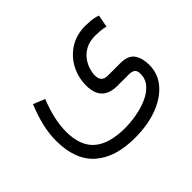

<svg xmlns="http://www.w3.org/2000/svg" viewBox="-129 -538 979 979"><g transform="rotate(-45 360.5 -48.0)"><path d="M167 -220.7Q124 -113.8 124 -27.8Q124 74.7 179.9 123.3Q235.8 171.9 348.6 172.4Q391.1 172.4 435.5 164.3Q480 156.2 517.6 139.4Q555.2 122.6 578.4 95.9Q601.6 69.3 601.6 32.7Q601.6 9.3 590.1 0.7Q578.6 -7.8 555.7 -7.8H475.6Q362.8 -7.8 362.8 -121.1Q362.8 -178.2 388.4 -228.3Q414.1 -278.3 462.2 -309.3Q510.3 -340.3 577.1 -340.3Q590.3 -340.3 614 -338.4Q637.7 -336.4 661.6 -327.6L648.9 -260.7Q628.4 -266.1 609.4 -267.6Q590.3 -269 577.1 -269Q535.6 -269 507.3 -254.2Q479 -239.3 462.2 -216.6Q445.3 -193.8 438 -169.7Q430.7 -145.5 430.7 -127.4Q430.7 -104 441.2 -91.6Q451.7 -79.1 480.5 -79.1H568.4Q623 -78.6 644.3 -47.9Q665.5 -17.1 665.5 30.8Q665.5 95.2 624.8 143.1Q584 190.9 513.2 217.3Q442.4 243.7 351.1 243.7Q209 243.7 132.1 175.3Q55.2 106.9 55.2 -31.2Q55.2 -81.1 67.4 -133.5Q79.6 -186 104.5 -246.1Z"/></g></svg>

Font: Vazir Light FD-WOL
Style: Light-FD-WOL
Weight: 300
Designer: Saber Rastikerdar
Foundry: Saber Rastikerdar
Version: Version 30.1.0